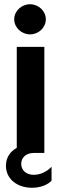

<svg xmlns="http://www.w3.org/2000/svg" viewBox="-20 -721 287 905"><path d="M59 -500V-24C28 -7 8 22 8 60C8 123 61 164 131 164C174 164 208 148 223 130V65C202 87 172 103 139 103C104 103 80 82 80 51C80 23 102 0 138 0H189V-500ZM122 -701C81 -701 47 -669 47 -630C47 -591 81 -559 122 -559C162 -559 196 -591 196 -630C196 -669 162 -701 122 -701Z"/></svg>

Font: Goli SemiBold
Style: Regular
Weight: 600
Designer: jaikishan Patel
Foundry: MagicType
Version: Version 1.000;Glyphs 3.2 (3242)